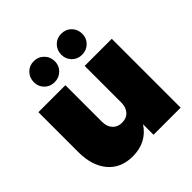

<svg xmlns="http://www.w3.org/2000/svg" viewBox="-208 -950 1112 1112"><g transform="rotate(-45 348.5 -394.0)"><path d="M647 -564V0H425V-86Q366 4 252 4Q155 4 100.5 -61Q46 -126 46 -237V-564H267V-265Q267 -225 288.5 -201.5Q310 -178 346 -178Q383 -178 404 -201.5Q425 -225 425 -265V-564ZM235 -620Q199 -620 174.5 -644.5Q150 -669 150 -705Q150 -742 174.5 -767Q199 -792 235 -792Q272 -792 297 -767Q322 -742 322 -705Q322 -669 297 -644.5Q272 -620 235 -620ZM460 -620Q424 -620 399.5 -644.5Q375 -669 375 -705Q375 -742 399.5 -767Q424 -792 460 -792Q498 -792 522.5 -767Q547 -742 547 -705Q547 -669 522 -644.5Q497 -620 460 -620Z"/></g></svg>

Font: Poppins Black
Style: Regular
Weight: 900
Designer: Ninad Kale (Devanagari), Jonny Pinhorn (Latin)
Foundry: Indian Type Foundry
Version: Version 3.200;PS 1.000;hotconv 16.6.54;makeotf.lib2.5.65590